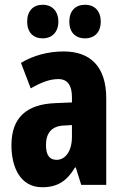

<svg xmlns="http://www.w3.org/2000/svg" viewBox="-20 -842 520 806"><path d="M94 -751C94 -706 120 -681 159 -681C199 -681 225 -708 225 -751C225 -795 199 -822 159 -822C120 -822 94 -797 94 -751ZM271 -751C271 -707 296 -681 337 -681C378 -681 403 -708 403 -751C403 -795 378 -822 337 -822C297 -822 271 -797 271 -751ZM247 -626C182 -626 119 -609 68 -578L109 -471C156 -498 191 -510 225 -510C264 -510 282 -483 282 -434V-412L211 -409C92 -404 28 -349 28 -232C28 -142 64 -56 157 -56C223 -56 261 -83 295 -139H298L321 -66H426V-429C426 -562 360 -626 247 -626ZM248 -315 282 -317V-267C282 -209 255 -171 218 -171C188 -171 173 -190 173 -234C173 -284 198 -313 248 -315Z"/></svg>

Font: Noto Sans Malayalam UI ExtraCondensed ExtraBold
Style: Regular
Weight: 800
Width: 2
Designer: Jelle Bosma - Monotype Design Team
Foundry: Monotype Imaging Inc.
Version: Version 2.104